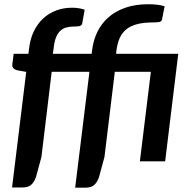

<svg xmlns="http://www.w3.org/2000/svg" viewBox="-20 -763 900 908"><path d="M230 -508.5 234.5 -541.5C236.8 -560.5 240.7 -576.2 246 -588.5C251.3 -600.8 258 -610.7 266 -618C274 -625.3 283.3 -630.4 294 -633.2C304.7 -636.1 316.5 -637.5 329.5 -637.5C339.2 -637.5 347.8 -638.2 355.2 -639.5C362.8 -640.8 367.3 -645.3 369 -653L380.5 -717C362.5 -723.3 342.7 -726.5 321 -726.5C294 -726.5 268.9 -722.2 245.8 -713.5C222.6 -704.8 202.2 -692.3 184.5 -676C166.8 -659.7 152.2 -639.8 140.8 -616.5C129.2 -593.2 121.7 -566.8 118 -537.5L114.5 -508.5H44.5L38.5 -460C37.2 -451 39.1 -444.2 44.2 -439.5C49.4 -434.8 56.3 -431.7 65 -430L104 -423L37 123.5H87C105 123.5 118.8 119.1 128.2 110.2C137.8 101.4 145.2 89 150.5 73L176 -21L224.5 -423.5H403L335.5 124.5H385C403 124.5 416.8 120 426.5 111C436.2 102 443.5 89.5 448.5 73.5L474 -20.5L523 -423.5H693.5L641.5 0H761L823 -508.5H529L530.5 -522.5C533.2 -545.2 538.2 -564.9 545.5 -581.8C552.8 -598.6 563.2 -612.6 576.8 -623.8C590.2 -634.9 607.5 -643.2 628.5 -648.8C649.5 -654.2 675.2 -657 705.5 -657C715.8 -657 724.8 -657.6 732.5 -658.8C740.2 -659.9 744.8 -664.3 746.5 -672L758.5 -733.5C753.8 -735.2 748.3 -736.6 742 -737.8C735.7 -738.9 729.1 -739.9 722.2 -740.8C715.4 -741.6 708.5 -742.2 701.5 -742.5C694.5 -742.8 687.8 -743 681.5 -743C640.5 -743 604.2 -737.5 572.8 -726.5C541.2 -715.5 514.5 -700.2 492.5 -680.8C470.5 -661.2 453.1 -638.2 440.2 -611.8C427.4 -585.2 419.2 -556.3 415.5 -525L413.5 -508.5Z"/></svg>

Font: Lato
Style: Bold Italic
Weight: 700
Italic angle: -7°
Designer: Lukasz Dziedzic
Foundry: tyPoland Lukasz Dziedzic
Version: Version 2.007; 2014-02-27